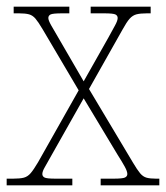

<svg xmlns="http://www.w3.org/2000/svg" viewBox="-22 -556 498 576"><path d="M-2 0V-20H17Q38 -20 49.5 -23Q61 -26 70 -36.5Q79 -47 92 -69L214 -285L106 -468Q93 -490 84.5 -500Q76 -510 65 -513Q54 -516 35 -516H19V-536H186V-516H165Q136 -516 129.5 -512.5Q123 -509 123 -502Q123 -495 131.5 -480Q140 -465 153 -443L229 -312L303 -443Q315 -465 323 -479.5Q331 -494 331 -502Q331 -509 324.5 -512.5Q318 -516 290 -516H250V-536H430V-516H419Q399 -516 387.5 -513Q376 -510 367 -500Q358 -490 346 -468L245 -289L377 -68Q390 -46 398.5 -36Q407 -26 417.5 -23Q428 -20 446 -20H456V0H280V-20H318Q346 -20 353 -23.5Q360 -27 360 -34Q360 -42 352 -56.5Q344 -71 330 -93L229 -261L133 -91Q121 -69 113 -55.5Q105 -42 105 -34Q105 -27 111.5 -23.5Q118 -20 145 -20H195V0Z"/></svg>

Font: Noto Serif Bengali SemiCondensed Thin
Style: Regular
Weight: 100
Width: 4
Designer: Juan Bruce, Universal Thirst, Indian Type Foundry and the Monotype Design Team.
Foundry: Monotype Imaging Inc.
Version: Version 2.003; ttfautohint (v1.8.4.7-5d5b)